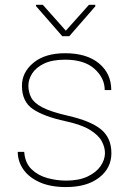

<svg xmlns="http://www.w3.org/2000/svg" viewBox="-20 -756 538 786"><path d="M409.7 -129.4Q409.7 -153.3 396.5 -178Q383.3 -202.6 348.6 -224.1Q314 -245.6 248.5 -259.8Q160.2 -278.8 115 -309.3Q69.8 -339.8 69.8 -404.8Q69.8 -460 116.9 -499Q164.1 -538.1 246.6 -538.1Q335.4 -538.1 385.5 -496.3Q435.5 -454.6 435.5 -387.2H408.7Q408.7 -436.5 366.9 -474.1Q325.2 -511.7 246.6 -511.7Q193.4 -511.7 160.2 -495.6Q127 -479.5 111.6 -455.1Q96.2 -430.7 96.2 -405.8Q96.2 -378.9 107.7 -356.7Q119.1 -334.5 153.6 -316.4Q188 -298.3 256.3 -282.7Q351.1 -261.2 393.6 -226.3Q436 -191.4 436 -128.9Q436 -67.9 386 -29.1Q335.9 9.8 250.5 9.8Q186.5 9.8 142.3 -10Q98.1 -29.8 75.4 -62.7Q52.7 -95.7 52.7 -134.3H79.1Q82.5 -88.9 109.1 -63.2Q135.7 -37.6 174.1 -27.1Q212.4 -16.6 250.5 -16.6Q302.7 -16.6 338.1 -33.2Q373.5 -49.8 391.6 -75.9Q409.7 -102.1 409.7 -129.4ZM155.3 -736.3 249.5 -630.4 344.2 -736.3H370.1V-730L263.7 -607.9H234.9L127.4 -731V-736.3Z"/></svg>

Font: Vazirmatn UI FD Thin
Style: Regular
Weight: 100
Designer: Saber Rastikerdar
Foundry: Saber Rastikerdar
Version: Version 33.003